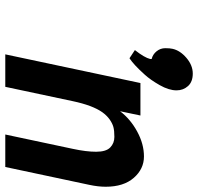

<svg xmlns="http://www.w3.org/2000/svg" viewBox="-32 -736 768 745"><g transform="rotate(90 352.5 -364.0)"><path d="M317.4 0H191.4L302.7 -524.4H428.7L412.1 -445.3Q442.4 -485.4 490.7 -511.7Q539.1 -538.1 587.6 -538.1Q636.2 -538.1 670.7 -498.5Q705.1 -459 705.1 -389.6Q705.1 -360.4 697.8 -326.2L628.4 0H502.4L558.1 -262.2Q569.3 -314 569.3 -352.5Q569.3 -391.1 552.7 -407.2Q536.1 -423.3 511.7 -423.3Q487.3 -423.3 473.1 -419.4Q459 -415.5 443.8 -404.8Q428.7 -394 416 -376.5Q389.2 -338.4 373 -261.7ZM174.8 -502.9Q204.1 -540 209.5 -562.5V-567.9Q191.4 -572.3 179.4 -587.2Q167.5 -602.1 167.5 -620.6Q167.5 -639.2 169.9 -648.9Q176.3 -678.2 205.1 -702.9Q233.9 -727.5 265.9 -727.5Q297.9 -727.5 314.5 -709Q331.1 -690.4 331.1 -664.6Q331.1 -634.8 310.8 -599.1Q290.5 -563.5 270.5 -541.5Q231.4 -498 206.5 -481.9Z"/></g></svg>

Font: Tuffy
Style: BoldItalic
Weight: 700
Italic angle: -12°
Designer: Thatcher Ulrich, Karoly Barta, Michael Everson
Version: Version 001.271